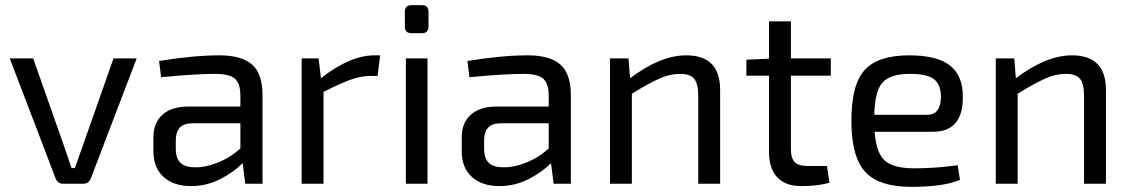

<svg xmlns="http://www.w3.org/2000/svg" viewBox="-20 -714 4392 746"><path d="M511 -487 333 -21Q325 0 303 0H226Q204 0 196 -21L18 -487H109L229 -146Q239 -118 258 -61H271L301 -146L421 -487Z M606 -414 598 -477Q732 -499 833 -499Q918 -499 959 -463.5Q1000 -428 1000 -343V0H933L923 -80Q888 -45 835.5 -18Q783 9 722 9Q655 9 615.5 -26.5Q576 -62 576 -127V-180Q576 -237 611.5 -268.5Q647 -300 711 -300H914V-343Q914 -389 893 -408Q872 -427 815 -427Q743 -427 606 -414ZM663 -168V-137Q663 -99 681 -81.5Q699 -64 739 -64Q777 -63 825.5 -82Q874 -101 914 -137V-235H726Q692 -234 677.5 -217Q663 -200 663 -168Z M1457 -499 1447 -419H1419Q1382 -419 1342.5 -404.5Q1303 -390 1237 -357V0H1152V-487H1218L1227 -410Q1340 -499 1435 -499Z M1579 -694H1619Q1645 -694 1645 -668V-611Q1645 -585 1619 -585H1579Q1553 -585 1553 -611V-668Q1553 -694 1579 -694ZM1641 0H1557V-487H1641Z M1804 -414 1796 -477Q1930 -499 2031 -499Q2116 -499 2157 -463.5Q2198 -428 2198 -343V0H2131L2121 -80Q2086 -45 2033.5 -18Q1981 9 1920 9Q1853 9 1813.5 -26.5Q1774 -62 1774 -127V-180Q1774 -237 1809.5 -268.5Q1845 -300 1909 -300H2112V-343Q2112 -389 2091 -408Q2070 -427 2013 -427Q1941 -427 1804 -414ZM1861 -168V-137Q1861 -99 1879 -81.5Q1897 -64 1937 -64Q1975 -63 2023.5 -82Q2072 -101 2112 -137V-235H1924Q1890 -234 1875.5 -217Q1861 -200 1861 -168Z M2422 -487 2428 -410Q2546 -499 2646 -499Q2778 -499 2778 -365V0H2693V-341Q2693 -389 2677 -408Q2661 -427 2623 -427Q2583 -427 2542.5 -409Q2502 -391 2435 -350V0H2350V-487Z M3053 -420V-134Q3053 -99 3068 -84Q3083 -69 3119 -69H3193L3203 -4Q3157 9 3093 9Q3032 9 3000 -25Q2968 -59 2968 -123V-420H2880V-482L2968 -486V-631H3053V-487H3208V-420Z M3605 -202H3378Q3385 -118 3419 -89Q3453 -60 3532 -60Q3615 -60 3701 -72L3710 -15Q3645 12 3521 12Q3395 12 3341.5 -46.5Q3288 -105 3288 -245Q3288 -386 3340 -442.5Q3392 -499 3512 -499Q3621 -499 3671 -459.5Q3721 -420 3721 -340Q3723 -202 3605 -202ZM3377 -268H3583Q3636 -268 3636 -340Q3635 -387 3608 -407Q3581 -427 3516 -427Q3439 -427 3409 -393.5Q3379 -360 3377 -268Z M3921 -487 3927 -410Q4045 -499 4145 -499Q4277 -499 4277 -365V0H4192V-341Q4192 -389 4176 -408Q4160 -427 4122 -427Q4082 -427 4041.5 -409Q4001 -391 3934 -350V0H3849V-487Z"/></svg>

Font: Exo 2.0
Style: Regular
Weight: 400
Designer: Natanael Gama
Version: Version 1.001;PS 001.001;hotconv 1.0.70;makeotf.lib2.5.58329